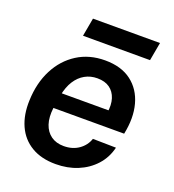

<svg xmlns="http://www.w3.org/2000/svg" viewBox="-132 -814 841 926"><g transform="rotate(20 289.0 -350.5)"><path d="M257 10Q183 10 132 -20.5Q81 -51 56 -106.5Q31 -162 34 -236Q37 -326 72.5 -395Q108 -464 169.5 -503Q231 -542 312 -542Q395 -542 447 -502.5Q499 -463 517.5 -395Q536 -327 518 -241H155Q149 -192 160.5 -157.5Q172 -123 198.5 -104Q225 -85 264 -85Q309 -85 341 -107.5Q373 -130 385 -166L504 -164Q491 -110 455.5 -71Q420 -32 369 -11Q318 10 257 10ZM166 -309 156 -321H417L407 -308Q414 -350 404 -381.5Q394 -413 369.5 -430.5Q345 -448 306 -448Q271 -448 242.5 -432Q214 -416 194.5 -385.5Q175 -355 166 -309ZM170 -617 187 -711H531L514 -617Z"/></g></svg>

Font: Mona Sans ExtraLight SemiBold
Style: Italic
Weight: 600
Italic angle: -11.6951°
Version: Version 2.000